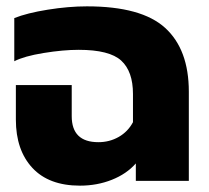

<svg xmlns="http://www.w3.org/2000/svg" viewBox="-20 -570 660 605"><path d="M30 -193V-302H206V-204Q206 -122 290 -122Q325 -122 354 -138.5Q383 -155 399 -185V-274Q399 -345 362 -379Q325 -413 228 -413Q179 -413 117.5 -403Q56 -393 25 -377V-513Q65 -529 130.5 -539.5Q196 -550 254 -550Q426 -550 500.5 -482Q575 -414 575 -281V0H408V-55Q379 -22 332.5 -3.5Q286 15 232 15Q134 15 82 -41Q30 -97 30 -193Z"/></svg>

Font: Prompt
Style: Bold
Weight: 700
Designer: Katatrad Team
Foundry: CadsonDemak
Version: Version 1.000